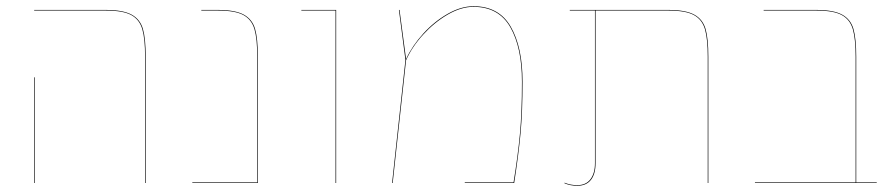

<svg xmlns="http://www.w3.org/2000/svg" viewBox="-20 -589 2882 618"><path d="M447 -406Q447 -464 438 -495Q429 -526 402.5 -540.5Q376 -555 321 -555H90V-557H321Q376 -557 403.5 -542Q431 -527 440 -496Q449 -465 449 -406V0H447ZM90 -340H92V0H90Z M810 -406V0H599V-2H808V-406Q808 -464 799 -495Q790 -526 763.5 -540.5Q737 -555 682 -555H628V-557H682Q737 -557 764.5 -542Q792 -527 801 -496Q810 -465 810 -406Z M1060 -555H950V-557H1062V0H1060Z M1662 -326Q1662 -229 1655.5 -159.5Q1649 -90 1635 0H1476V-2H1633Q1647 -88 1653.5 -158Q1660 -228 1660 -326Q1660 -436 1622.5 -501.5Q1585 -567 1504 -567Q1464 -567 1421 -542Q1378 -517 1342 -477.5Q1306 -438 1287 -395L1244 0H1242L1285 -396L1264 -557H1266L1287 -399Q1307 -442 1342.5 -481Q1378 -520 1421 -544.5Q1464 -569 1504 -569Q1586 -569 1624 -503Q1662 -437 1662 -326Z M2260 -406V0H2258V-406Q2258 -464 2249 -495Q2240 -526 2213.5 -540.5Q2187 -555 2132 -555H1897V-64Q1897 -29 1882 -10Q1867 9 1838 9Q1816 9 1797 1V-1Q1816 7 1838 7Q1866 7 1880.5 -12Q1895 -31 1895 -64V-555H1814V-557H2132Q2187 -557 2214.5 -542Q2242 -527 2251 -496Q2260 -465 2260 -406Z M2802 -2V0H2410V-2H2734V-406Q2734 -464 2725 -495Q2716 -526 2689.5 -540.5Q2663 -555 2608 -555H2438V-557H2608Q2663 -557 2690.5 -542Q2718 -527 2727 -496Q2736 -465 2736 -406V-2Z"/></svg>

Font: FiraGO Two
Style: Regular
Weight: 100
Designer: bBox Type
Foundry: bBox Type GmbH
Version: Version 1.001